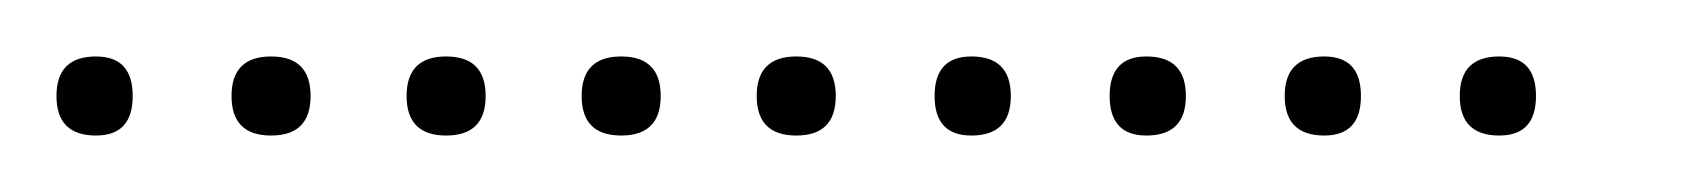

<svg xmlns="http://www.w3.org/2000/svg" viewBox="-20 -298 599 68"><path d="M14 -250Q0 -250 0 -264Q0 -278 14 -278Q27 -278 27 -264Q27 -250 14 -250ZM76 -250Q62 -250 62 -264Q62 -278 76 -278Q90 -278 90 -264Q90 -250 76 -250ZM138 -250Q124 -250 124 -264Q124 -278 138 -278Q152 -278 152 -264Q152 -250 138 -250ZM200 -250Q186 -250 186 -264Q186 -278 200 -278Q214 -278 214 -264Q214 -250 200 -250ZM262 -250Q248 -250 248 -264Q248 -278 262 -278Q276 -278 276 -264Q276 -250 262 -250ZM324 -250Q311 -250 311 -264Q311 -278 324 -278Q338 -278 338 -264Q338 -250 324 -250ZM386 -250Q373 -250 373 -264Q373 -278 386 -278Q400 -278 400 -264Q400 -250 386 -250ZM449 -250Q435 -250 435 -264Q435 -278 449 -278Q462 -278 462 -264Q462 -250 449 -250ZM511 -250Q497 -250 497 -264Q497 -278 511 -278Q524 -278 524 -264Q524 -250 511 -250Z"/></svg>

Font: FRB American Cursive Just Xheight
Style: Italic
Weight: 400
Italic angle: -25°
Version: Version 2.0;Modular Font Editor K font №1